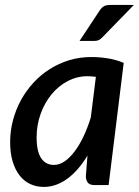

<svg xmlns="http://www.w3.org/2000/svg" viewBox="-20 -748 561 776"><path d="M21 0ZM419 0H362.5Q342 0 334.5 -10.5Q327 -21 327 -36.5L333.5 -119Q316 -90 296 -66.8Q276 -43.5 254 -27Q232 -10.5 207.5 -1.5Q183 7.5 157 7.5Q127.5 7.5 102.5 -4Q77.5 -15.5 59.5 -38.5Q41.5 -61.5 31.2 -95.2Q21 -129 21 -173.5Q21 -219 32.5 -262.2Q44 -305.5 65 -343.8Q86 -382 115.5 -414Q145 -446 181.5 -469Q218 -492 260.2 -504.8Q302.5 -517.5 349 -517.5Q382.5 -517.5 415.5 -512.2Q448.5 -507 480 -494ZM198 -81.5Q220.5 -81.5 241.8 -96.2Q263 -111 282.2 -136.8Q301.5 -162.5 318 -197.5Q334.5 -232.5 347 -273.5L367.5 -437.5Q359 -438.5 350.8 -439.2Q342.5 -440 334 -440Q291 -440 253.2 -420Q215.5 -400 187.8 -366Q160 -332 144 -287.2Q128 -242.5 128 -193Q128 -136 146.2 -108.8Q164.5 -81.5 198 -81.5ZM521 -728 395 -598.5Q386.5 -589.5 379.2 -586Q372 -582.5 360.5 -582.5H301.5L381.5 -703.5Q389.5 -716 398.8 -722Q408 -728 425 -728Z"/></svg>

Font: Lato Semibold
Style: Italic
Weight: 600
Italic angle: -7°
Designer: Lukasz Dziedzic
Foundry: tyPoland Lukasz Dziedzic
Version: Version 2.006; 2014-01-15